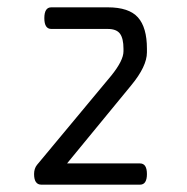

<svg xmlns="http://www.w3.org/2000/svg" viewBox="-20 -784 510 524"><path d="M381 -651V-641Q381 -603 338 -551L163 -338H362Q381 -338 381 -309Q381 -280 362 -280H93Q73 -280 73 -309Q73 -324 81 -334L284 -578Q317 -619 317 -644V-651Q317 -679 307.5 -692Q298 -705 274 -705H120Q101 -705 101 -734.5Q101 -764 120 -764H274Q332 -764 356.5 -736.5Q381 -709 381 -651Z"/></svg>

Font: Offside
Style: Regular
Weight: 400
Designer: Eduardo Rodriguez Tunni
Foundry: Eduardo Rodriguez Tunni
Version: Version 1.001